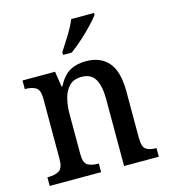

<svg xmlns="http://www.w3.org/2000/svg" viewBox="-113 -856 831 945"><g transform="rotate(-15 302.0 -383.0)"><path d="M23 0V-44H30Q62 -44 83 -56.5Q104 -69 104 -116V-424Q104 -468 83.5 -480Q63 -492 33 -492H28V-536H194L206 -457H210Q236 -508 270.5 -527.5Q305 -547 354 -547Q427 -547 467.5 -500.5Q508 -454 508 -351V-116Q508 -69 526 -56.5Q544 -44 575 -44H579V0H402V-342Q402 -406 382 -442Q362 -478 312 -478Q273 -478 250.5 -455.5Q228 -433 218.5 -396.5Q209 -360 209 -318V-111Q209 -67 229 -55.5Q249 -44 280 -44H285V0ZM253 -619Q274 -651 299 -691.5Q324 -732 338 -766H454V-756Q442 -739 415 -710.5Q388 -682 356 -653.5Q324 -625 298 -606H253Z"/></g></svg>

Font: Noto Serif Georgian SemiCondensed Medium
Style: Regular
Weight: 500
Width: 4
Designer: Monotype Design Team, Akaki Razmadze
Foundry: Google LLC
Version: Version 2.003; ttfautohint (v1.8.4.7-5d5b)